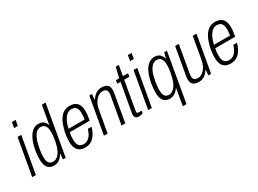

<svg xmlns="http://www.w3.org/2000/svg" viewBox="-42 -1473 3215 2397"><g transform="rotate(-30 1565.5 -274.5)"><path d="M126 -643 139 -723H193L179 -643ZM15 0 108 -526H161L68 0Z M328 12Q289 12 261.5 -4Q234 -20 219.5 -55.5Q205 -91 205 -147Q205 -176 207.5 -207.5Q210 -239 216 -271Q226 -330 243.5 -378.5Q261 -427 285.5 -463Q310 -499 341.5 -518.5Q373 -538 410 -538Q437 -538 459 -530.5Q481 -523 497 -506.5Q513 -490 520 -463H526L572 -723H625L498 0H458L465 -74H459Q437 -36 404 -12Q371 12 328 12ZM338 -36Q374 -36 402 -58.5Q430 -81 450 -121Q470 -161 482 -213Q489 -243 493.5 -270.5Q498 -298 500 -322.5Q502 -347 502 -369Q502 -414 491 -440.5Q480 -467 461 -478.5Q442 -490 418 -490Q386 -490 360 -469Q334 -448 314.5 -409Q295 -370 283 -315Q275 -282 270 -252.5Q265 -223 262.5 -197.5Q260 -172 260 -149Q260 -90 280 -63Q300 -36 338 -36Z M780 12Q733 12 701 -5Q669 -22 652.5 -58.5Q636 -95 636 -151Q636 -194 642 -238Q648 -282 659 -322Q676 -387 703 -435.5Q730 -484 769.5 -511Q809 -538 862 -538Q909 -538 940.5 -520.5Q972 -503 988 -467.5Q1004 -432 1004 -378Q1004 -348 999.5 -316.5Q995 -285 989 -251H701Q696 -224 693.5 -199Q691 -174 691 -151Q691 -110 701 -84.5Q711 -59 731.5 -47Q752 -35 782 -35Q806 -35 826.5 -44.5Q847 -54 864.5 -71.5Q882 -89 895 -115.5Q908 -142 918 -175H971Q960 -132 942 -97.5Q924 -63 900 -38.5Q876 -14 846 -1Q816 12 780 12ZM709 -296H941Q944 -319 946.5 -340.5Q949 -362 949 -381Q949 -418 939.5 -442.5Q930 -467 910.5 -479Q891 -491 860 -491Q823 -491 793.5 -465.5Q764 -440 742.5 -396Q721 -352 709 -296Z M1049 0 1142 -526H1181L1173 -450H1179Q1201 -483 1224.5 -502.5Q1248 -522 1273 -530Q1298 -538 1323 -538Q1355 -538 1379.5 -528Q1404 -518 1417.5 -497Q1431 -476 1431 -441Q1431 -431 1429.5 -419Q1428 -407 1426 -393L1357 0H1303L1371 -387Q1373 -398 1374.5 -408Q1376 -418 1376 -427Q1376 -450 1368.5 -463.5Q1361 -477 1346 -483.5Q1331 -490 1308 -490Q1285 -490 1261.5 -478.5Q1238 -467 1217 -444.5Q1196 -422 1180 -388Q1164 -354 1157 -309L1102 0Z M1549 11Q1527 11 1514 4Q1501 -3 1495.5 -15.5Q1490 -28 1490 -46Q1490 -56 1492 -68.5Q1494 -81 1497 -95L1565 -479H1517L1526 -526H1572L1608 -673H1652L1626 -526H1701L1692 -479H1618L1550 -91Q1549 -84 1547.5 -74Q1546 -64 1546 -59Q1546 -47 1551.5 -41Q1557 -35 1570 -35H1614L1608 -2Q1600 2 1589.5 5Q1579 8 1568 9.5Q1557 11 1549 11Z M1798 -643 1811 -723H1865L1851 -643ZM1687 0 1780 -526H1833L1740 0Z M2086 174 2127 -63H2122Q2106 -38 2085 -21Q2064 -4 2041.5 4Q2019 12 1997 12Q1959 12 1931.5 -4.5Q1904 -21 1890 -56Q1876 -91 1876 -146Q1876 -177 1879 -209Q1882 -241 1888 -273Q1903 -356 1930 -415.5Q1957 -475 1996.5 -506.5Q2036 -538 2085 -538Q2133 -538 2159.5 -514.5Q2186 -491 2197 -452H2203L2222 -526H2261L2139 174ZM2011 -36Q2031 -36 2051 -46Q2071 -56 2089 -75.5Q2107 -95 2122.5 -126.5Q2138 -158 2148 -202Q2157 -233 2162.5 -262Q2168 -291 2171 -317.5Q2174 -344 2174 -369Q2174 -408 2165 -435Q2156 -462 2138 -476Q2120 -490 2090 -490Q2061 -490 2035.5 -472Q2010 -454 1990 -418.5Q1970 -383 1957 -329Q1948 -295 1942.5 -264Q1937 -233 1934.5 -204Q1932 -175 1932 -149Q1932 -90 1951 -63Q1970 -36 2011 -36Z M2412 12Q2380 12 2356 2Q2332 -8 2318.5 -29.5Q2305 -51 2305 -85Q2305 -96 2306.5 -107.5Q2308 -119 2310 -133L2379 -526H2432L2364 -139Q2363 -128 2361.5 -118Q2360 -108 2360 -99Q2360 -77 2367.5 -63Q2375 -49 2390 -42.5Q2405 -36 2428 -36Q2451 -36 2474.5 -47.5Q2498 -59 2518.5 -81Q2539 -103 2555 -136Q2571 -169 2578 -214L2633 -526H2687L2594 0H2554L2562 -76H2557Q2535 -43 2511.5 -23.5Q2488 -4 2463 4Q2438 12 2412 12Z M2877 12Q2830 12 2798 -5Q2766 -22 2749.5 -58.5Q2733 -95 2733 -151Q2733 -194 2739 -238Q2745 -282 2756 -322Q2773 -387 2800 -435.5Q2827 -484 2866.5 -511Q2906 -538 2959 -538Q3006 -538 3037.5 -520.5Q3069 -503 3085 -467.5Q3101 -432 3101 -378Q3101 -348 3096.5 -316.5Q3092 -285 3086 -251H2798Q2793 -224 2790.5 -199Q2788 -174 2788 -151Q2788 -110 2798 -84.5Q2808 -59 2828.5 -47Q2849 -35 2879 -35Q2903 -35 2923.5 -44.5Q2944 -54 2961.5 -71.5Q2979 -89 2992 -115.5Q3005 -142 3015 -175H3068Q3057 -132 3039 -97.5Q3021 -63 2997 -38.5Q2973 -14 2943 -1Q2913 12 2877 12ZM2806 -296H3038Q3041 -319 3043.5 -340.5Q3046 -362 3046 -381Q3046 -418 3036.5 -442.5Q3027 -467 3007.5 -479Q2988 -491 2957 -491Q2920 -491 2890.5 -465.5Q2861 -440 2839.5 -396Q2818 -352 2806 -296Z"/></g></svg>

Font: Archivo Condensed ExtraLight
Style: Italic
Weight: 250
Width: 3
Italic angle: -10°
Designer: Hector Gatti
Foundry: Omnibus-Type
Version: Version 2.001